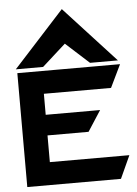

<svg xmlns="http://www.w3.org/2000/svg" viewBox="-59 -929 693 974"><g transform="rotate(-5 287.5 -442.0)"><path d="M173 -600 293 -708 412 -600H554L293 -884L34 -600ZM165 -464H507L563 -580H40V0H517L570 -116H165V-252H374L442 -357H165Z"/></g></svg>

Font: Charger
Style: Hemi
Weight: 900
Designer: Jasper
Foundry: Cannot Into Space Fonts
Version: Version 0.99